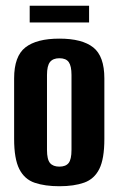

<svg xmlns="http://www.w3.org/2000/svg" viewBox="-20 -638 411 666"><path d="M186 8Q136 8 100.5 -4Q65 -16 47 -51.5Q29 -87 29 -156V-366Q29 -443 68 -473.5Q107 -504 186 -504Q265 -504 303.5 -473.5Q342 -443 342 -366V-156Q342 -87 324.5 -52Q307 -17 272 -4.5Q237 8 186 8ZM186 -60Q208 -60 218 -72.5Q228 -85 228 -118V-378Q228 -409 218.5 -422.5Q209 -436 186 -436Q164 -436 153.5 -423Q143 -410 143 -378V-118Q143 -85 153.5 -72.5Q164 -60 186 -60ZM83 -560V-618H289V-560Z"/></svg>

Font: Alumni Sans
Style: Bold
Weight: 700
Designer: Robert E. Leuschke
Foundry: Robert E. Leuschke
Version: Version 1.018